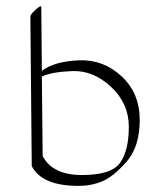

<svg xmlns="http://www.w3.org/2000/svg" viewBox="-20 -572 471 620"><path d="M115.2 -324.7 117.7 -68.4Q149.4 -6.8 244.9 -6.8Q340.3 -6.8 368.2 -46.9Q396 -86.9 396 -162.6Q396 -238.3 338.4 -291.7Q280.8 -345.2 213.4 -342.5Q146 -339.8 115.2 -324.7ZM115.2 -343.3Q156.2 -374 234.9 -377.2Q313.5 -380.4 372.3 -325.9Q431.2 -271.5 431.2 -184.8Q431.2 -98.1 388.7 -49.8Q346.2 -1.5 310.5 13.4Q274.9 28.3 233.9 28.3Q115.2 28.3 82.5 -35.6Q82.5 -36.1 82.5 -36.6L78.1 -517.6Q78.1 -525.9 95.7 -541.5Q113.3 -557.1 113.3 -548.8Z"/></svg>

Font: ML-NILA05
Style: Regular
Weight: 400
Designer: CLT@C-DIT
Version: Version ML-NILA05 1.0